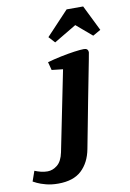

<svg xmlns="http://www.w3.org/2000/svg" viewBox="-256 -813 717 1063"><g transform="rotate(-10 102.5 -281.0)"><path d="M-16 190Q-54 190 -84.5 182Q-115 174 -133.5 165Q-152 156 -155 154L-135 97Q-118 104 -100 108.5Q-82 113 -63 113Q-34 113 -8 92Q18 71 28 22L119 -429L56 -436L44 -482Q80 -492 120.5 -500.5Q161 -509 197 -514Q233 -519 252 -519Q276 -519 276 -496Q276 -494 269 -457.5Q262 -421 250.5 -362.5Q239 -304 225.5 -234Q212 -164 199 -95Q186 -26 175 30Q161 104 115 147Q69 190 -16 190ZM102 -583 70 -618 196 -752H289L360 -608L316 -583L228 -658Z"/></g></svg>

Font: Manuale ExtraBold
Style: Italic
Weight: 800
Italic angle: -11°
Designer: Eduardo Tunni / Pablo Cosgaya
Foundry: Eduardo Tunni / Pablo Cosgaya
Version: Version 1.002